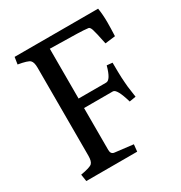

<svg xmlns="http://www.w3.org/2000/svg" viewBox="-164 -810 874 928"><g transform="rotate(-30 273.0 -346.5)"><path d="M50 0 44 -39Q97 -48 108.5 -59Q120 -70 120 -101V-592Q120 -623 108.5 -634Q97 -645 44 -654L50 -693H516Q522 -656 522 -614Q522 -583 520 -537L463 -530Q449 -599 443 -616.5Q437 -634 429 -635Q405 -638 368 -639L217 -642V-364H371Q396 -364 415 -435L446 -432Q446 -404 446.5 -382.5Q447 -361 447.5 -348.5Q448 -336 449.5 -318.5Q451 -301 451.5 -295Q452 -289 455.5 -266Q459 -243 460 -234L424 -228Q400 -311 378 -311H217V-77Q217 -53 237 -51L338 -39L334 0Z"/></g></svg>

Font: Poly
Style: Regular
Weight: 400
Designer: Jos Nicols Silva Schwarzenberg
Foundry: Jose Nicolas Silva Schwarzenberg
Version: Version 1.001